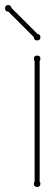

<svg xmlns="http://www.w3.org/2000/svg" viewBox="-95 -730 219 760"><path d="M62 -11Q65 -8 65 -3Q65 10 52 10Q39 10 39 -3Q39 -8 42 -11V-488Q39 -493 39 -497Q39 -510 52 -510Q65 -510 65 -497Q65 -493 62 -488ZM53 -596Q65 -594 65 -583Q65 -570 52 -570Q39 -570 39 -583L-62 -684Q-75 -684 -75 -697Q-75 -710 -62 -710Q-53 -710 -49 -698Z"/></svg>

Font: Wire One
Style: Regular
Weight: 400
Designer: Alexei Vanyashin, Gayaneh Bagdasaryan
Foundry: Cyreal
Version: Version 1.102; ttfautohint (v1.8.3)